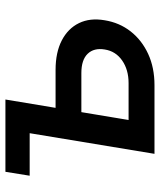

<svg xmlns="http://www.w3.org/2000/svg" viewBox="36 -598 562 673"><g transform="rotate(-90 316.5 -261.0)"><path d="M37.6 -437.5 51.3 -522.5H243.2L229.5 -437.5ZM251.5 -346.7H408.7Q469.7 -346.7 511.7 -325Q553.7 -303.2 572.5 -264.6Q591.3 -226.1 582.5 -174.8Q574.2 -123 543.5 -83.7Q512.7 -44.4 464.6 -22.2Q416.5 0 355 0H114.3L200.7 -522.5H304.7L232.9 -90.8H362.3Q409.2 -90.8 441.7 -113.5Q474.1 -136.2 480 -174.3Q486.3 -211.9 465.1 -234.1Q443.8 -256.3 397.5 -256.3H236.3Z"/></g></svg>

Font: Inter 28pt Medium
Style: Italic
Weight: 500
Italic angle: -9.3988°
Designer: Rasmus Andersson
Foundry: rsms
Version: Version 4.001;git-66647c0bb